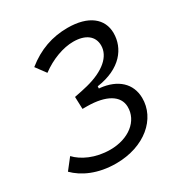

<svg xmlns="http://www.w3.org/2000/svg" viewBox="-166 -829 919 965"><g transform="rotate(-30 293.0 -346.5)"><path d="M232.4 9.8C397.9 9.8 511.7 -89.4 509.8 -211.4C508.3 -294.4 449.7 -349.6 349.6 -359.9H344.7L345.2 -372.6C487.3 -392.6 548.3 -477.5 548.3 -564.5C548.3 -648.4 481 -703.1 360.4 -703.1C271.5 -703.1 191.9 -675.8 117.2 -615.7L160.2 -557.6C221.2 -603 292 -628.4 350.1 -628.4C419.9 -628.4 462.9 -597.2 462.9 -542C462.9 -479.5 403.8 -427.2 298.8 -400.4C278.3 -395 250 -389.2 219.7 -383.3L222.2 -312.5H250C358.4 -311.5 422.9 -273.9 424.3 -209C425.8 -125.5 348.1 -64.9 241.7 -64.9C155.3 -64.9 86.9 -98.6 49.8 -138.2L1 -75.7C48.3 -27.8 126.5 9.8 232.4 9.8Z"/></g></svg>

Font: Cascadia Code SemiLight
Style: Italic
Weight: 350
Italic angle: -10°
Monospace: yes
Designer: Aaron Bell
Foundry: Saja Typeworks
Version: Version 2404.023